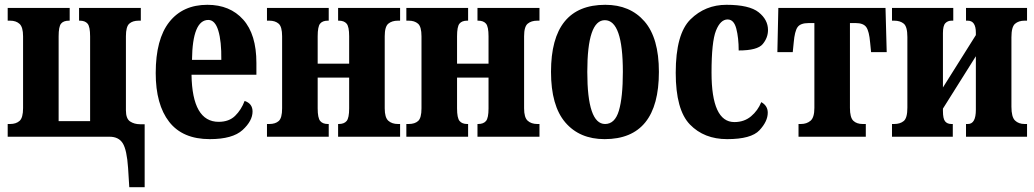

<svg xmlns="http://www.w3.org/2000/svg" viewBox="-20 -569 4305 799"><path d="M518 210H582V-52H563Q539 -52 521.5 -63.5Q504 -75 504 -110V-418Q504 -458 518 -470.5Q532 -483 557 -483H566V-536H309V-483H312Q334 -483 344.5 -470.5Q355 -458 355 -417V-65H224V-418Q224 -458 234 -470.5Q244 -483 267 -483H270V-536H12V-483H22Q47 -483 61.5 -469.5Q76 -456 76 -418V-119Q76 -79 61.5 -66Q47 -53 22 -53H12V0H436Q474 0 491 27.5Q508 55 513 130Z M853 10Q948 10 989.5 -28Q1031 -66 1031 -105Q1031 -138 998 -149Q984 -112 958.5 -87Q933 -62 890 -62Q780 -62 777 -258H1047V-307Q1047 -426 992 -487.5Q937 -549 843 -549Q741 -549 684.5 -477.5Q628 -406 628 -265Q628 -134 684 -62Q740 10 853 10ZM779 -320Q781 -486 847 -486Q875 -486 888.5 -441.5Q902 -397 901 -320Z M1091 0H1348V-53H1344Q1323 -53 1312.5 -65.5Q1302 -78 1302 -118V-246H1433V-118Q1433 -78 1422.5 -65.5Q1412 -53 1390 -53H1387V0H1645V-53H1636Q1611 -53 1596 -66.5Q1581 -80 1581 -118V-418Q1581 -458 1596 -470.5Q1611 -483 1636 -483H1645V-536H1387V-483H1390Q1412 -483 1422.5 -470.5Q1433 -458 1433 -418V-304H1302V-418Q1302 -458 1312 -470.5Q1322 -483 1344 -483H1348V-536H1091V-483H1101Q1125 -483 1139.5 -470.5Q1154 -458 1154 -418V-118Q1154 -78 1140 -65.5Q1126 -53 1101 -53H1091Z M1671 0H1928V-53H1924Q1903 -53 1892.5 -65.5Q1882 -78 1882 -118V-246H2013V-118Q2013 -78 2002.5 -65.5Q1992 -53 1970 -53H1967V0H2225V-53H2216Q2191 -53 2176 -66.5Q2161 -80 2161 -118V-418Q2161 -458 2176 -470.5Q2191 -483 2216 -483H2225V-536H1967V-483H1970Q1992 -483 2002.5 -470.5Q2013 -458 2013 -418V-304H1882V-418Q1882 -458 1892 -470.5Q1902 -483 1924 -483H1928V-536H1671V-483H1681Q1705 -483 1719.5 -470.5Q1734 -458 1734 -418V-118Q1734 -78 1720 -65.5Q1706 -53 1681 -53H1671Z M2496 10Q2722 10 2722 -270Q2722 -411 2662 -480Q2602 -549 2499 -549Q2273 -549 2273 -270Q2273 -129 2332.5 -59.5Q2392 10 2496 10ZM2498 -53Q2424 -53 2424 -270Q2424 -485 2497 -485Q2572 -485 2572 -270Q2572 -164 2555.5 -108.5Q2539 -53 2498 -53Z M3006 10Q3106 10 3140.5 -27Q3175 -64 3175 -100Q3175 -129 3148 -144Q3134 -109 3105.5 -85Q3077 -61 3036 -61Q2941 -61 2941 -267Q2941 -395 2959.5 -441.5Q2978 -488 3008 -488Q3034 -488 3044 -450Q3054 -412 3054 -359Q3132 -359 3154 -385.5Q3176 -412 3176 -444Q3176 -487 3137 -518Q3098 -549 3003 -549Q2915 -549 2853.5 -488.5Q2792 -428 2792 -266Q2792 -112 2851 -51Q2910 10 3006 10Z M3303 0H3583V-53H3570Q3545 -53 3531 -66.5Q3517 -80 3517 -120V-473H3541Q3573 -473 3585 -456Q3597 -439 3601 -392L3605 -352H3670L3665 -536H3219L3215 -352H3279L3283 -392Q3287 -439 3299 -456Q3311 -473 3345 -473H3369V-120Q3369 -80 3353 -66.5Q3337 -53 3313 -53H3303Z M3692 0H3945V-53H3939Q3922 -53 3913 -64Q3904 -75 3904 -107V-117L4041 -335V-112Q4041 -53 4008 -53H4000V0H4254V-53H4244Q4219 -53 4204 -67.5Q4189 -82 4189 -125V-414Q4189 -457 4204 -470Q4219 -483 4244 -483H4254V-536H4000V-483H4007Q4041 -483 4041 -433V-423L3904 -205V-431Q3904 -462 3914 -472.5Q3924 -483 3940 -483H3947V-536H3692V-483H3701Q3726 -483 3741 -470.5Q3756 -458 3756 -415V-121Q3756 -78 3741 -65.5Q3726 -53 3701 -53H3692Z"/></svg>

Font: Noto Serif ExtraCondensed Extra
Style: Regular
Weight: 800
Width: 3
Designer: Monotype Design Team
Foundry: Monotype Imaging Inc.
Version: Version 1.002